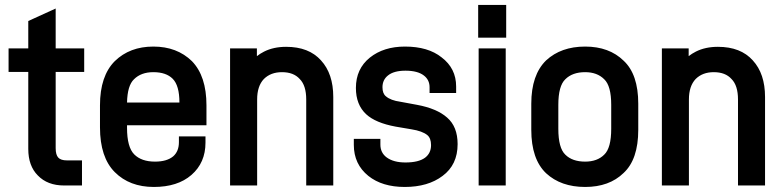

<svg xmlns="http://www.w3.org/2000/svg" viewBox="-20 -720 3127 766"><path d="M202.1 -128.9Q202.1 -102.5 212.4 -91.3Q222.7 -80.1 247.1 -80.1H307.1V20H235.8Q169.4 20 130.9 -20Q92.8 -58.1 92.8 -126V-433.1H14.2V-526.9H92.8V-636.2L202.1 -686V-526.9H315.9V-433.1H202.1Z M803.7 -220.2H486.8V-210Q486.8 -132.8 515.6 -104Q544.4 -75.2 598.6 -75.2Q645.5 -75.2 670.9 -96.2Q693.8 -116.2 693.8 -152.8V-175.8H799.8V-150.9Q799.8 -70.8 743.7 -22Q688.5 25.9 593.8 25.9Q497.1 25.9 438 -33.2Q378.9 -92.3 378.9 -211.9V-299.8Q378.9 -417 438 -476.1Q497.6 -534.2 591.8 -534.2Q686 -534.2 745.6 -476.1Q803.7 -416.5 803.7 -299.8ZM514.6 -403.8Q488.3 -378.9 486.8 -311H695.8Q695.8 -378.9 668.9 -405.8Q642.6 -432.1 591.8 -432.1Q543 -432.1 514.6 -403.8Z M1004.9 -526.9V-496.1Q1018.1 -506.3 1033.7 -514.2Q1071.3 -533.2 1121.6 -533.2Q1212.4 -533.2 1260.7 -479Q1309.6 -425.8 1309.6 -333V20H1201.7V-323.2Q1201.7 -378.9 1175.8 -404.8Q1151.4 -432.1 1105 -432.1Q1060.1 -432.1 1032.7 -404.8Q1005.9 -376.5 1005.9 -323.2V20H897.9V-526.9Z M1449.7 -18.1Q1391.6 -64.9 1391.6 -142.1V-166H1497.6V-143.1Q1497.6 -110.4 1522.9 -91.8Q1550.3 -71.8 1597.7 -71.8Q1649.9 -71.8 1675.8 -90.8Q1699.7 -108.9 1699.7 -141.1Q1699.7 -168.9 1684.6 -181.2Q1664.6 -197.3 1621.6 -204.1L1558.6 -214.8Q1478.5 -229.5 1440.9 -264.2Q1399.9 -302.2 1399.9 -369.1Q1399.9 -445.3 1455.6 -490.2Q1510.7 -534.2 1595.7 -534.2Q1688 -534.2 1741.7 -491.2Q1799.8 -447.3 1799.8 -375V-349.1H1693.8V-372.1Q1693.8 -401.4 1670.9 -418.9Q1646 -438 1597.7 -438Q1551.3 -438 1527.8 -418.9Q1505.9 -401.4 1505.9 -372.1Q1505.9 -346.7 1519.5 -335.9Q1538.6 -319.3 1577.6 -314L1643.6 -301.8Q1723.1 -287.1 1763.7 -251Q1805.7 -214.8 1805.7 -145Q1805.7 -62.5 1745.6 -18.1Q1687.5 25.9 1594.7 25.9Q1504.9 25.9 1449.7 -18.1Z M1999.5 -700.2V-569.8H1887.7V-700.2ZM1997.6 -526.9V20H1889.6V-526.9Z M2158.7 -28.8Q2099.6 -85 2099.6 -202.1V-306.2Q2099.6 -421.4 2158.7 -479Q2218.3 -534.2 2314.5 -534.2Q2410.2 -534.2 2467.8 -478Q2526.4 -423.8 2526.4 -306.2V-202.1Q2526.4 -84 2467.8 -29.8Q2410.6 25.9 2314.5 25.9Q2217.8 25.9 2158.7 -28.8ZM2390.6 -103Q2418.5 -129.4 2418.5 -206.1V-301.8Q2418.5 -377.4 2390.6 -403.8Q2362.3 -432.1 2314.5 -432.1Q2263.7 -432.1 2235.4 -403.8Q2207.5 -377.4 2207.5 -301.8V-206.1Q2207.5 -129.4 2235.4 -103Q2263.2 -75.2 2314.5 -75.2Q2362.8 -75.2 2390.6 -103Z M2727.5 -526.9V-496.1Q2740.7 -506.3 2756.3 -514.2Q2793.9 -533.2 2844.2 -533.2Q2935.1 -533.2 2983.4 -479Q3032.2 -425.8 3032.2 -333V20H2924.3V-323.2Q2924.3 -378.9 2898.4 -404.8Q2874 -432.1 2827.6 -432.1Q2782.7 -432.1 2755.4 -404.8Q2728.5 -376.5 2728.5 -323.2V20H2620.6V-526.9Z"/></svg>

Font: D-DIN-PRO SemiBold
Style: Bold
Weight: 600
Designer: datto
Foundry: CyberFei
Version: Version 1.000;hotconv 1.0.109;makeotfexe 2.5.65596